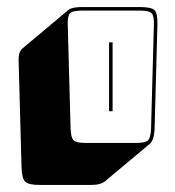

<svg xmlns="http://www.w3.org/2000/svg" viewBox="-20 -750 496 544"><path d="M237 -226H93Q61 -226 51.5 -235Q42 -244 41 -277L33 -569Q32 -588 34.5 -597.5Q37 -607 44 -613L174 -722Q179 -726 188.5 -728Q198 -730 212 -730H377Q409 -730 418 -721Q427 -712 426 -679L418 -385Q417 -368 414 -358.5Q411 -349 405 -343L276 -235Q270 -231 261 -228.5Q252 -226 237 -226ZM366 -345Q392 -345 399.5 -352.5Q407 -360 408 -386L416 -679Q417 -705 409.5 -712.5Q402 -720 377 -720H212Q186 -720 178.5 -712.5Q171 -705 172 -679L180 -386Q181 -360 188.5 -352.5Q196 -345 222 -345ZM289 -630H299V-435H289Z"/></svg>

Font: Bungee Shade
Style: Regular
Weight: 400
Designer: David Jonathan Ross
Foundry: David Jonathan Ross
Version: Version 1.000;PS 1.0;hotconv 1.0.72;makeotf.lib2.5.5900